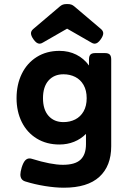

<svg xmlns="http://www.w3.org/2000/svg" viewBox="-20 -708 640 929"><path d="M339.4 -677.2 468.8 -567.4Q479.5 -558.1 479.5 -546.9Q479.5 -534.7 467.3 -517.6Q452.6 -496.6 438 -496.6Q430.2 -496.6 421.9 -502L304.7 -569.3L187.5 -502Q179.2 -496.6 171.4 -496.6Q156.7 -496.6 142.1 -517.6Q129.9 -534.7 129.9 -546.9Q129.9 -558.1 140.6 -567.4L270 -677.2Q276.9 -683.1 284.4 -685.8Q292 -688.5 304.7 -688.5Q317.4 -688.5 325 -685.8Q332.5 -683.1 339.4 -677.2ZM410.6 -391.1V-420.4Q410.6 -437 417.7 -444.1Q424.8 -451.2 441.4 -451.2H487.3Q503.9 -451.2 511 -444.1Q518.1 -437 518.1 -420.4V-0.5Q518.1 95.2 460.7 147.7Q403.3 200.2 289.1 200.2Q247.1 200.2 197.3 192.1Q147.5 184.1 102.1 169.9Q78.6 162.6 78.6 136.2Q78.6 124.5 85 102.1Q92.3 79.1 101.3 68.8Q110.4 58.6 122.6 58.6Q128.9 58.6 134.3 60.5Q227.5 89.4 284.2 89.4Q343.3 89.4 369.6 64.7Q396 40 396 -10.3V-60.1Q371.1 -35.2 338.4 -22Q305.7 -8.8 267.6 -8.8Q205.1 -8.8 158 -37.6Q110.8 -66.4 85.4 -117.4Q60.1 -168.5 60.1 -232.9Q60.1 -298.8 85.4 -350.8Q110.8 -402.8 158 -432.4Q205.1 -461.9 267.6 -461.9Q312.5 -461.9 349.1 -443.6Q385.7 -425.3 410.6 -391.1ZM188 -232.9Q188 -177.7 214.8 -147.5Q241.7 -117.2 287.1 -117.2Q318.4 -117.2 344 -130.1Q369.6 -143.1 384.5 -169.2Q399.4 -195.3 399.4 -232.9Q399.4 -270.5 384.5 -296.6Q369.6 -322.8 344 -335.7Q318.4 -348.6 287.1 -348.6Q241.7 -348.6 214.8 -318.4Q188 -288.1 188 -232.9Z"/></svg>

Font: Courier Prime Sans
Style: Bold
Weight: 700
Designer: Alan Dague-Greene
Foundry: Quote-Unquote Apps
Version: Version 3.020